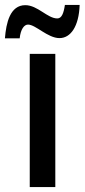

<svg xmlns="http://www.w3.org/2000/svg" viewBox="-62 -761 344 781"><path d="M262 -741H202C197 -707 189 -686 171 -686C131 -686 91 -740 41 -740C-21 -740 -37 -668 -42 -605H18C22 -642 36 -661 52 -661C83 -661 132 -606 180 -606C225 -606 259 -653 262 -741ZM163 0V-542H59V0Z"/></svg>

Font: Noto Sans Display Condensed Medium
Style: Regular
Weight: 500
Width: 3
Designer: Monotype Design Team
Foundry: Monotype Imaging Inc.
Version: Version 1.900